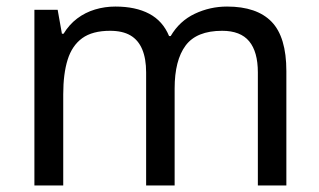

<svg xmlns="http://www.w3.org/2000/svg" viewBox="-20 -566 975 586"><path d="M673 -546Q764 -546 809 -499.5Q854 -453 854 -349V0H767V-345Q767 -408 740.5 -440Q714 -472 658 -472Q580 -472 546.5 -427Q513 -382 513 -296V0H426V-345Q426 -387 414 -415.5Q402 -444 378 -458Q354 -472 316 -472Q262 -472 231 -449.5Q200 -427 186.5 -384Q173 -341 173 -278V0H85V-536H156L169 -463H174Q191 -491 215.5 -509.5Q240 -528 270 -537Q300 -546 332 -546Q394 -546 435.5 -524Q477 -502 496 -456H501Q528 -502 574.5 -524Q621 -546 673 -546Z"/></svg>

Font: umalayalam15
Style: Book
Weight: 400
Designer: Jelle Bosma - Monotype Design Team
Foundry: Monotype Imaging Inc.
Version: Version 2.003